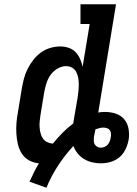

<svg xmlns="http://www.w3.org/2000/svg" viewBox="-20 -755 640 897"><path d="M197 122 118 94Q128 72 138.5 50.5Q149 29 162 8Q137 6 115.5 -6Q94 -18 81.5 -38Q69 -58 63.5 -81.5Q58 -105 56.5 -130.5Q55 -156 57 -181.5Q59 -207 64 -232L82 -342Q86 -365 92 -388Q98 -411 109 -433Q120 -455 135.5 -475Q151 -495 171 -509.5Q191 -524 214.5 -531Q238 -538 262 -538Q282 -538 301 -531.5Q320 -525 333 -511.5Q346 -498 354 -480Q362 -462 366 -443L399 -643H356V-735H522L439 -229Q447 -231 455 -231.5Q463 -232 471 -232Q497 -232 521 -224Q545 -216 560.5 -197.5Q576 -179 580.5 -153.5Q585 -128 581 -102Q581 -101 580.5 -100Q580 -99 580 -98Q577 -83 571.5 -69Q566 -55 557.5 -42Q549 -29 536.5 -19Q524 -9 509.5 -3Q495 3 480 5.5Q465 8 450 8Q430 8 409.5 3Q389 -2 372 -12.5Q355 -23 342.5 -38.5Q330 -54 323 -73Q283 -30 251 19Q219 68 197 122ZM227 -84Q248 -110 271.5 -134Q295 -158 322 -178Q323 -181 323.5 -184.5Q324 -188 324 -191L343 -301Q345 -316 346.5 -331Q348 -346 348 -361.5Q348 -377 345.5 -391Q343 -405 336.5 -418Q330 -431 317.5 -438.5Q305 -446 290 -446Q269 -446 249.5 -435Q230 -424 217 -406Q204 -388 197.5 -367.5Q191 -347 187 -327L169 -217Q167 -203 165.5 -188.5Q164 -174 165 -160Q166 -146 169.5 -132.5Q173 -119 180.5 -108Q188 -97 200.5 -91Q213 -85 227 -84ZM450 -65Q459 -65 468 -68.5Q477 -72 483 -79Q489 -86 492.5 -94.5Q496 -103 497 -112Q497 -112 497 -112Q497 -112 497 -112Q497 -112 497 -112Q497 -112 497 -112Q499 -121 498.5 -130Q498 -139 493.5 -146Q489 -153 480.5 -156Q472 -159 463 -159Q454 -159 444.5 -156.5Q435 -154 426 -151Q424 -142 422.5 -133.5Q421 -125 419 -117Q418 -107 418 -98Q418 -89 422 -81.5Q426 -74 434 -69.5Q442 -65 450 -65Z"/></svg>

Font: Iosevka Curly Slab SmBdExObl
Style: Regular
Weight: 600
Width: 7
Italic angle: -9°
Monospace: yes
Designer: Belleve Invis
Foundry: Belleve Invis
Version: Version 11.1.0; ttfautohint (v1.8.3)